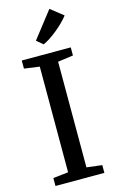

<svg xmlns="http://www.w3.org/2000/svg" viewBox="-146 -1043 658 1098"><g transform="rotate(-15 183.0 -494.0)"><path d="M128.5 -57V-682.5L38 -695V-743H328V-695L237 -682.5V-57L328 -46V0H38.5V-47ZM182.5 -800 145.5 -831.5 267 -987.5 341.5 -928.5Q328 -911 308.8 -891.8Q289.5 -872.5 267.2 -854.5Q245 -836.5 223.5 -822.2Q202 -808 183.5 -800Z"/></g></svg>

Font: Merriweather 28pt
Style: Regular
Weight: 400
Version: Version 2.100